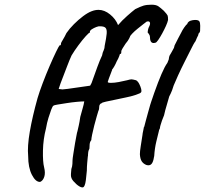

<svg xmlns="http://www.w3.org/2000/svg" viewBox="-20 -687 873 818"><path d="M336 110Q330 114 318 107Q306 100 292 84Q285 76 283 67Q281 58 284 33Q288 22 288.5 11Q289 0 289 -4Q289 -10 292.5 -32Q296 -54 300 -78.5Q304 -103 307 -116Q307 -117 308 -121Q309 -125 310 -128Q312 -137 315.5 -152Q319 -167 322 -189Q327 -208 332 -225Q337 -242 339 -255Q327 -255 306 -253Q285 -251 263 -247.5Q241 -244 225.5 -241.5Q210 -239 208 -237Q204 -235 198.5 -220.5Q193 -206 186.5 -185Q180 -164 176 -140Q164 -94 163 -45.5Q162 3 168 26Q174 50 168.5 66.5Q163 83 151 88Q132 89 116 58Q100 27 100 -22Q96 -63 107 -126.5Q118 -190 140 -269Q148 -296 162 -333Q176 -370 191.5 -406Q207 -442 219 -466.5Q231 -491 234 -494Q240 -492 240 -503Q240 -505 248 -518Q256 -531 263 -546Q276 -565 295 -584Q314 -603 334 -618Q354 -633 370 -639Q385 -645 400 -645Q425 -645 449 -625.5Q473 -606 483 -580Q500 -600 521.5 -619Q543 -638 556 -648Q578 -659 591.5 -663Q605 -667 626 -667Q645 -667 655 -660Q665 -653 678 -641Q692 -626 694 -621Q696 -616 696 -602Q694 -592 687 -576.5Q680 -561 671 -544.5Q662 -528 654 -516.5Q646 -505 642 -505Q619 -498 619 -529Q619 -536 614 -542.5Q609 -549 609 -549Q609 -552 610.5 -560Q612 -568 616 -575Q621 -585 618.5 -591.5Q616 -598 605 -595Q602 -593 590.5 -584Q579 -575 566 -564.5Q553 -554 543.5 -544Q534 -534 534 -531Q534 -531 530 -522.5Q526 -514 515 -501Q508 -491 502.5 -481.5Q497 -472 497 -470Q497 -466 496.5 -461.5Q496 -457 491 -457Q491 -457 488 -448Q485 -439 477 -425Q473 -415 467 -404.5Q461 -394 457 -390H458Q458 -390 453.5 -378Q449 -366 444 -353Q439 -340 439 -338Q439 -334 453 -334Q467 -334 486 -337.5Q505 -341 521 -345Q535 -349 540 -349Q545 -349 560 -345Q568 -340 573.5 -329Q579 -318 581.5 -308Q584 -298 581 -294Q580 -290 559 -283Q538 -276 517 -272Q499 -268 474.5 -263Q450 -258 431.5 -254Q413 -250 413 -247Q409 -247 406 -242.5Q403 -238 403 -235Q403 -221 399 -214Q397 -208 392 -190.5Q387 -173 381.5 -152Q376 -131 372.5 -113.5Q369 -96 369 -90Q363 -83 362 -72.5Q361 -62 361 -54Q357 -46 356 -39.5Q355 -33 355 -29Q355 -28 355 -25Q355 -22 354 -19Q353 -9 351.5 7.5Q350 24 350 40L347 69Q346 82 343.5 93.5Q341 105 336 110ZM246 -306Q250 -306 269.5 -308.5Q289 -311 315 -315Q341 -319 364 -322L370 -333Q385 -375 395 -402.5Q405 -430 415 -451L417 -460Q417 -462 421.5 -472Q426 -482 426 -492Q433 -526 434.5 -543.5Q436 -561 430 -568Q424 -575 406 -575Q401 -576 390.5 -572Q380 -568 371.5 -562.5Q363 -557 363 -552V-548Q360 -549 345.5 -533Q331 -517 314 -494Q297 -471 285 -451Q277 -434 266 -405Q255 -376 238 -332L230 -308ZM604 16Q591 11 584 0.5Q577 -10 576 -30Q576 -42 579.5 -64Q583 -86 587 -112Q587 -114 587.5 -116.5Q588 -119 588 -120Q589 -124 590.5 -132Q592 -140 593 -145Q594 -150 594 -145L601 -172Q606 -190 611 -208.5Q616 -227 620 -240.5Q624 -254 625 -256Q625 -256 629 -267.5Q633 -279 637 -291Q654 -339 668 -371.5Q682 -404 693 -419Q694 -422 696 -426.5Q698 -431 699 -434Q700 -443 701.5 -447.5Q703 -452 706 -456Q708 -460 712 -466.5Q716 -473 721 -483L724 -494Q730 -507 739 -523.5Q748 -540 752 -548Q756 -557 764.5 -569.5Q773 -582 779 -586L778 -587Q783 -596 792.5 -599Q802 -602 811 -602Q825 -602 829 -596.5Q833 -591 833 -577Q833 -562 832.5 -555.5Q832 -549 824 -541H825Q827 -543 824 -536Q821 -529 819 -526Q817 -521 814.5 -515Q812 -509 809 -506Q806 -502 794.5 -479Q783 -456 767.5 -425.5Q752 -395 739 -366.5Q726 -338 720 -323L715 -308Q713 -304 713 -302Q710 -295 707 -288Q704 -281 701 -276L684 -217L679 -196L670 -173L664 -154Q662 -148 661.5 -142.5Q661 -137 658 -134Q658 -133 657.5 -131.5Q657 -130 657 -129Q653 -113 646 -84Q639 -55 637 -22Q637 -21 636.5 -20Q636 -19 636 -18Q633 3 625.5 11.5Q618 20 604 16Z"/></svg>

Font: Caveat Medium
Style: Regular
Weight: 500
Designer: Pablo Impallari
Foundry: Pablo Impallari
Version: Version 2.000